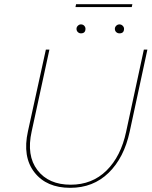

<svg xmlns="http://www.w3.org/2000/svg" viewBox="-20 -896 731 921"><path d="M342 -862 345 -876H615L612 -862ZM368 -736Q360 -736 353.5 -742Q347 -748 347 -758Q347 -766 353.5 -772.5Q360 -779 368 -779Q378 -779 384 -772.5Q390 -766 390 -758Q390 -736 368 -736ZM553 -736Q544 -736 537.5 -742Q531 -748 531 -758Q531 -766 537.5 -772.5Q544 -779 553 -779Q562 -779 568.5 -772.5Q575 -766 575 -758Q575 -736 553 -736ZM317 5Q203 5 145 -69.5Q87 -144 114 -266L200 -658H217L132 -266Q106 -150 159.5 -80Q213 -10 319 -10Q422 -10 491 -78Q560 -146 585 -264L670 -658H687L602 -264Q575 -139 501 -67Q427 5 317 5Z"/></svg>

Font: EauTestInfant Thin
Style: Italic
Weight: 250
Italic angle: -12°
Designer: Christian Thalmann (Catharsis Fonts)
Version: Version 0.001;PS 000.001;hotconv 1.0.88;makeotf.lib2.5.64775